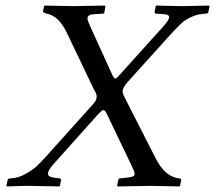

<svg xmlns="http://www.w3.org/2000/svg" viewBox="-20 -667 772 689"><path d="M134 -625 138 -644 141 -647Q217 -645 240 -645Q267 -645 357 -647Q357 -644 358 -644L355 -625Q354 -618 349 -618L317 -616Q294 -615 294 -601Q294 -593 304 -572L384 -396Q390 -385 393 -385Q398 -385 408 -397L566 -572Q587 -596 587 -605Q587 -615 569 -616L541 -618Q534 -618 535 -625L539 -645L541 -647Q619 -645 636 -645Q652 -645 730 -647L732 -645L728 -625Q728 -618 718 -618Q691 -617 668.5 -607Q646 -597 633.5 -585.5Q621 -574 600 -552L440 -375Q424 -357 421 -345Q420 -342 420 -340Q420 -330 430 -312L537 -102Q572 -31 624 -27Q630 -27 630 -20L626 0L624 2Q546 0 523 0Q493 0 403 2L400 0L404 -20Q406 -27 411 -27L431 -29Q440 -30 446 -31Q452 -32 456 -33.5Q460 -35 461.5 -37.5Q463 -40 463 -44Q463 -51 452 -73L362 -261Q356 -272 350 -272Q347 -272 333 -258L171 -77Q152 -55 152 -44Q152 -32 176 -29L194 -27Q199 -26 199 -20L195 0L192 2Q102 0 84 0Q61 0 3 2V0L7 -20Q8 -27 19 -27Q45 -28 71 -42.5Q97 -57 111.5 -70.5Q126 -84 144 -104L312 -291Q325 -305 326 -314Q327 -317 327 -320Q327 -330 318 -344L220 -549Q191 -610 148 -618Q134 -622 134 -625Z"/></svg>

Font: Linux Libertine O
Style: Italic
Weight: 400
Italic angle: -12°
Designer: Philipp H. Poll
Foundry: Philipp H. Poll
Version: Version 5.1.6